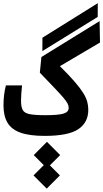

<svg xmlns="http://www.w3.org/2000/svg" viewBox="-20 -835 638 1186"><path d="M255.9 4.4Q162.1 4.4 106.4 -15.6Q50.8 -35.6 26.1 -77.4Q1.5 -119.1 1.5 -184.6Q1.5 -214.8 5.1 -246.8Q8.8 -278.8 16.6 -307.6H116.2Q113.3 -280.8 111.6 -256.6Q109.9 -232.4 109.9 -212.9Q109.9 -175.3 120.1 -156Q130.4 -136.7 162.6 -130.1Q194.8 -123.5 261.2 -123.5Q341.3 -123.5 372.8 -133.3Q404.3 -143.1 404.3 -168.5Q404.3 -182.1 397 -196.3Q389.6 -210.4 370.6 -232.7Q351.6 -254.9 316.7 -291.5Q281.7 -328.1 226.1 -386.2L235.8 -482.9L595.2 -704.6L597.7 -572.3L350.1 -426.3Q406.2 -370.6 440.7 -330.8Q475.1 -291 493.7 -261.2Q512.2 -231.4 518.8 -206.8Q525.4 -182.1 525.4 -156.7Q525.4 -78.6 463.9 -37.1Q402.3 4.4 255.9 4.4ZM241.7 -519.5 242.2 -602.1 584 -815.4 583.5 -730.5ZM268.6 330.1 187 248.5 250.5 185.1 188.5 123 270 41 351.6 123 288.1 186.5 350.1 248.5Z"/></svg>

Font: Cascadia Code SemiBold
Style: Regular
Weight: 600
Monospace: yes
Designer: Aaron Bell
Foundry: Saja Typeworks
Version: Version 2404.023; ttfautohint (v1.8.4)